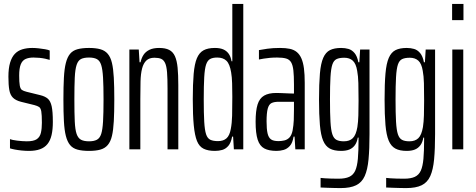

<svg xmlns="http://www.w3.org/2000/svg" viewBox="-20 -763 2431 981"><path d="M128 8Q110 8 90.5 6Q71 4 55.5 1Q40 -2 31 -5V-52Q36 -50 45.5 -48Q55 -46 67.5 -44.5Q80 -43 93 -42Q106 -41 117 -41Q152 -41 168 -52Q184 -63 189 -84.5Q194 -106 194 -136Q194 -176 191 -193.5Q188 -211 179.5 -216.5Q171 -222 156 -226L87 -243Q60 -250 46 -264Q32 -278 27.5 -303.5Q23 -329 23 -371Q23 -414 31.5 -442.5Q40 -471 55.5 -487.5Q71 -504 94 -511Q117 -518 145 -518Q161 -518 178 -516Q195 -514 210 -511.5Q225 -509 234 -505V-457Q225 -460 211 -463Q197 -466 181.5 -467.5Q166 -469 151 -469Q127 -469 110.5 -461.5Q94 -454 86 -434Q78 -414 78 -377Q78 -343 81 -326Q84 -309 92 -303.5Q100 -298 116 -294L185 -277Q210 -271 224 -259Q238 -247 244 -220Q250 -193 250 -140Q250 -101 243.5 -73Q237 -45 222.5 -27Q208 -9 184.5 -0.5Q161 8 128 8Z M435 8Q400 8 376 1.5Q352 -5 338 -22Q324 -39 316.5 -68.5Q309 -98 306.5 -144Q304 -190 304 -255Q304 -320 306.5 -366Q309 -412 316.5 -441.5Q324 -471 338 -488Q352 -505 376 -511.5Q400 -518 435 -518Q469 -518 492.5 -511.5Q516 -505 530.5 -488Q545 -471 552 -441.5Q559 -412 561.5 -366Q564 -320 564 -255Q564 -190 561.5 -144Q559 -98 552 -68.5Q545 -39 530.5 -22Q516 -5 492.5 1.5Q469 8 435 8ZM435 -41Q460 -41 475 -49Q490 -57 497 -78.5Q504 -100 506.5 -142.5Q509 -185 509 -255Q509 -324 506.5 -366.5Q504 -409 497 -431Q490 -453 475 -461Q460 -469 435 -469Q409 -469 394 -461.5Q379 -454 371.5 -431.5Q364 -409 362 -366.5Q360 -324 360 -255Q360 -185 362 -142.5Q364 -100 371.5 -78.5Q379 -57 394 -49Q409 -41 435 -41Z M641 0V-510H689L693 -445H698Q703 -467 713.5 -483Q724 -499 743.5 -508.5Q763 -518 793 -518Q825 -518 844.5 -508Q864 -498 874 -475.5Q884 -453 887.5 -417Q891 -381 891 -328V0H836V-310Q836 -362 833.5 -393.5Q831 -425 823.5 -441Q816 -457 803 -462.5Q790 -468 769 -468Q743 -468 728 -454Q713 -440 706 -413Q699 -386 698 -346.5Q697 -307 697 -258V0Z M1078 8Q1043 8 1020.5 -3Q998 -14 986.5 -42.5Q975 -71 970 -123Q965 -175 965 -256Q965 -334 969.5 -385.5Q974 -437 986 -465.5Q998 -494 1020 -506Q1042 -518 1078 -518Q1103 -518 1120 -511Q1137 -504 1148 -489Q1159 -474 1163 -450H1167V-743H1223V0H1175L1171 -65H1166Q1160 -33 1146.5 -17.5Q1133 -2 1115.5 3Q1098 8 1078 8ZM1094 -42Q1121 -42 1137 -56Q1153 -70 1159 -103Q1165 -133 1166 -172Q1167 -211 1167 -268Q1167 -305 1166 -337.5Q1165 -370 1161 -393Q1154 -436 1137 -452.5Q1120 -469 1090 -469Q1067 -469 1053.5 -461.5Q1040 -454 1033 -433Q1026 -412 1023.5 -369Q1021 -326 1021 -255Q1021 -184 1023.5 -141Q1026 -98 1033 -77Q1040 -56 1054.5 -49Q1069 -42 1094 -42Z M1393 8Q1354 8 1330.5 -4.5Q1307 -17 1296.5 -49.5Q1286 -82 1286 -141Q1286 -197 1296 -229Q1306 -261 1329.5 -274.5Q1353 -288 1391 -288Q1401 -288 1413 -287.5Q1425 -287 1437.5 -286.5Q1450 -286 1461.5 -285.5Q1473 -285 1482 -285V-331Q1482 -376 1479 -403Q1476 -430 1467.5 -444.5Q1459 -459 1442 -464Q1425 -469 1396 -469Q1377 -469 1359.5 -467.5Q1342 -466 1327.5 -463.5Q1313 -461 1303 -459V-507Q1318 -510 1346 -514Q1374 -518 1411 -518Q1440 -518 1461 -513.5Q1482 -509 1496.5 -497Q1511 -485 1520 -464.5Q1529 -444 1533 -413.5Q1537 -383 1537 -340V0H1489L1485 -65H1480Q1475 -33 1461 -17.5Q1447 -2 1429 3Q1411 8 1393 8ZM1403 -42Q1418 -42 1433 -45.5Q1448 -49 1459 -60.5Q1470 -72 1475 -96Q1480 -124 1481 -149Q1482 -174 1482 -205V-243H1404Q1381 -243 1367.5 -236.5Q1354 -230 1348 -208Q1342 -186 1342 -143Q1342 -104 1347 -82Q1352 -60 1364.5 -51Q1377 -42 1403 -42Z M1720 198Q1705 198 1688.5 197.5Q1672 197 1654 196.5Q1636 196 1618 195V146Q1626 147 1640 148Q1654 149 1672.5 149.5Q1691 150 1710 150Q1744 150 1764.5 140.5Q1785 131 1795 109Q1805 87 1808.5 48Q1812 9 1812 -52V-60H1808Q1804 -36 1793 -21Q1782 -6 1765 1Q1748 8 1723 8Q1687 8 1665 -4Q1643 -16 1631 -44.5Q1619 -73 1614.5 -124.5Q1610 -176 1610 -254Q1610 -335 1614.5 -387Q1619 -439 1631.5 -467.5Q1644 -496 1666 -507Q1688 -518 1723 -518Q1743 -518 1760.5 -513Q1778 -508 1791.5 -492Q1805 -476 1811 -445H1816L1820 -510H1868V-78Q1868 -2 1863 51Q1858 104 1843.5 136.5Q1829 169 1799.5 183.5Q1770 198 1720 198ZM1737 -41Q1766 -41 1782.5 -57Q1799 -73 1806 -114Q1810 -140 1811 -173.5Q1812 -207 1812 -248Q1812 -301 1811 -338Q1810 -375 1805 -401Q1799 -438 1782.5 -453Q1766 -468 1739 -468Q1714 -468 1699.5 -461Q1685 -454 1678 -433Q1671 -412 1668.5 -369Q1666 -326 1666 -255Q1666 -184 1668.5 -141Q1671 -98 1678 -77Q1685 -56 1699 -48.5Q1713 -41 1737 -41Z M2055 198Q2040 198 2023.5 197.5Q2007 197 1989 196.5Q1971 196 1953 195V146Q1961 147 1975 148Q1989 149 2007.5 149.5Q2026 150 2045 150Q2079 150 2099.5 140.5Q2120 131 2130 109Q2140 87 2143.5 48Q2147 9 2147 -52V-60H2143Q2139 -36 2128 -21Q2117 -6 2100 1Q2083 8 2058 8Q2022 8 2000 -4Q1978 -16 1966 -44.5Q1954 -73 1949.5 -124.5Q1945 -176 1945 -254Q1945 -335 1949.5 -387Q1954 -439 1966.5 -467.5Q1979 -496 2001 -507Q2023 -518 2058 -518Q2078 -518 2095.5 -513Q2113 -508 2126.5 -492Q2140 -476 2146 -445H2151L2155 -510H2203V-78Q2203 -2 2198 51Q2193 104 2178.5 136.5Q2164 169 2134.5 183.5Q2105 198 2055 198ZM2072 -41Q2101 -41 2117.5 -57Q2134 -73 2141 -114Q2145 -140 2146 -173.5Q2147 -207 2147 -248Q2147 -301 2146 -338Q2145 -375 2140 -401Q2134 -438 2117.5 -453Q2101 -468 2074 -468Q2049 -468 2034.5 -461Q2020 -454 2013 -433Q2006 -412 2003.5 -369Q2001 -326 2001 -255Q2001 -184 2003.5 -141Q2006 -98 2013 -77Q2020 -56 2034 -48.5Q2048 -41 2072 -41Z M2290 -660V-743H2348V-660ZM2291 0V-510H2347V0Z"/></svg>

Font: Saira UltraCondensed
Style: Regular
Weight: 400
Width: 1
Designer: Hector Gatti with collaboration of the Omnibus-Type team
Foundry: Omnibus-Type
Version: Version 1.101